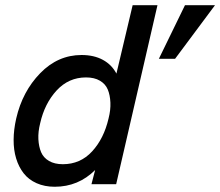

<svg xmlns="http://www.w3.org/2000/svg" viewBox="-20 -710 849 740"><path d="M190.9 9.8Q151.9 9.8 121.1 -3.9Q90.3 -17.6 71.3 -42Q52.2 -66.4 42.2 -99.4Q32.2 -132.3 32.5 -171.4Q32.7 -210.4 42.5 -253.4Q66.4 -357.4 134.8 -427.7Q203.1 -498 294.4 -498Q342.3 -498 376.7 -479.2Q411.1 -460.4 428.7 -426.3L491.2 -689.9H586.9L427.7 0H332.5L346.7 -54.7Q281.7 9.8 190.9 9.8ZM592.3 -483.4 692.9 -689.9H808.6L654.8 -483.4ZM222.2 -77.1Q289.6 -77.1 335 -126.5Q380.4 -175.8 398.4 -253.4Q406.7 -285.6 405.5 -314.5Q404.3 -343.3 395.5 -364.7Q386.7 -386.2 365.2 -398.9Q343.8 -411.6 311.5 -411.6Q244.6 -411.6 198.2 -361.3Q151.9 -311 134.8 -234.9Q126.5 -202.1 127.9 -173.6Q129.4 -145 138.4 -123.5Q147.5 -102.1 168.9 -89.6Q190.4 -77.1 222.2 -77.1Z"/></svg>

Font: HK Grotesk Medium Italic
Style: Regular
Weight: 500
Italic angle: -13°
Designer: Alfredo Marco Pradil and Stefan Peev
Foundry: Hanken Design Co.
Version: Version 1.000;PS 001.000;hotconv 1.0.88;makeotf.lib2.5.64775